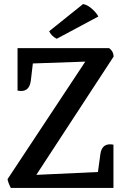

<svg xmlns="http://www.w3.org/2000/svg" viewBox="-20 -921 608 941"><path d="M536 0H33Q20 -25 17 -43L398 -619L141 -610L131 -525Q123 -465 66 -477V-685H515Q536 -670 537 -644L158 -64L460 -78L472 -166Q480 -223 536 -212ZM462 -840 258 -731Q232 -744 221 -768L387 -901Q408 -898 430.5 -878Q453 -858 462 -840Z"/></svg>

Font: Karma SemiBold
Style: Regular
Weight: 600
Designer: Joana Correia
Foundry: Indian Type Foundry
Version: Version 1.202;PS 1.0;hotconv 1.0.78;makeotf.lib2.5.61930; tt